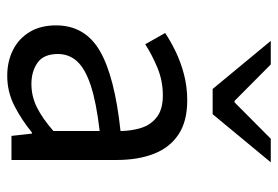

<svg xmlns="http://www.w3.org/2000/svg" viewBox="-142 -634 787 544"><g transform="rotate(90 252.0 -361.5)"><path d="M194.3 12Q153.6 12 121.2 -4.3Q88.8 -20.5 70.1 -51.5Q51.4 -82.4 51.4 -126.2Q51.4 -208 123.4 -250.2Q195.4 -292.3 350.7 -309Q350.5 -339.5 342 -367Q333.5 -394.6 311.5 -411.7Q289.4 -428.9 249.9 -428.9Q208.1 -428.9 171.1 -413.4Q134 -397.9 104.9 -379L73 -435.4Q95.3 -450.4 125 -464.9Q154.7 -479.4 189.9 -488.7Q225.1 -498 264.1 -498Q323.2 -498 360.4 -473.3Q397.6 -448.6 415.2 -403.6Q432.8 -358.6 432.8 -297.7V0H364.5L358.1 -57.9H354.8Q319.7 -29.1 279.8 -8.5Q239.9 12 194.3 12ZM217.2 -56.5Q252.6 -56.5 284.1 -72.3Q315.6 -88.1 350.7 -118.9V-249.9Q269 -240.4 221.3 -224.5Q173.6 -208.6 153 -185.6Q132.5 -162.7 132.5 -131.5Q132.5 -91.2 157.3 -73.8Q182.1 -56.5 217.2 -56.5ZM231.6 -570 95.3 -734.7H162.1L265.4 -632H269.4L372.6 -734.7H439.4L303.1 -570Z"/></g></svg>

Font: SourceSans3VF
Style: Regular
Weight: 200
Designer: Paul D. Hunt
Foundry: Adobe
Version: Version 3.052;hotconv 1.1.0;makeotfexe 2.6.0